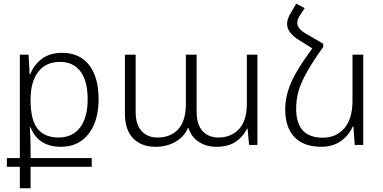

<svg xmlns="http://www.w3.org/2000/svg" viewBox="-20 -782 2068 1036"><path d="M87 118H17V71H87V-487H134L140 -381H143Q163 -433 206.5 -465Q250 -497 315 -497Q410 -497 461 -431Q512 -365 512 -247Q512 -129 458 -59.5Q404 10 309 10Q186 10 145 -95H141Q145 -38 145 19V71H475V118H145V234H87ZM453 -247Q453 -344 414.5 -396Q376 -448 304 -448Q227 -448 186 -394Q145 -340 145 -246V-242Q145 -133 183.5 -86.5Q222 -40 296 -40Q371 -40 412 -94Q453 -148 453 -247Z M654 -169V-487H712V-178Q712 -110 744 -75Q776 -40 829 -40Q901 -40 942 -85Q983 -130 983 -222V-487H1041V-178Q1041 -110 1073 -75Q1105 -40 1158 -40Q1227 -40 1269.5 -85.5Q1312 -131 1312 -222V-487H1369V0H1324L1316 -88H1313Q1293 -46 1253 -18Q1213 10 1148 10Q1093 10 1052.5 -16.5Q1012 -43 997 -91H994Q975 -46 928.5 -18Q882 10 819 10Q743 10 698.5 -35.5Q654 -81 654 -169Z M1940 -487V0H1894L1887 -99H1883Q1863 -52 1819.5 -21Q1776 10 1713 10Q1619 10 1569 -42Q1519 -94 1519 -192Q1519 -261 1549 -332.5Q1579 -404 1665 -521L1593 -566Q1529 -606 1529 -653Q1529 -680 1549 -712L1578 -762L1624 -738L1599 -700Q1584 -678 1584 -659Q1584 -628 1628 -602L1724 -546V-529Q1666 -447 1634.5 -390.5Q1603 -334 1590.5 -289Q1578 -244 1578 -195Q1578 -39 1722 -39Q1794 -39 1838 -90Q1882 -141 1882 -239V-487Z"/></svg>

Font: Noto Sans Armenian Light
Style: Regular
Weight: 300
Designer: Monotype Design team
Foundry: Monotype Imaging Inc.
Version: Version 1.000